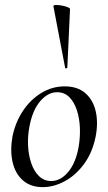

<svg xmlns="http://www.w3.org/2000/svg" viewBox="-20 -753 441 787"><path d="M155 14Q105 14 73.5 -14Q42 -42 31.5 -89Q21 -136 31 -193Q43 -252 74 -298.5Q105 -345 149.5 -372Q194 -399 245 -399Q298 -399 330 -371Q362 -343 372.5 -296Q383 -249 372 -193Q359 -128 325 -81.5Q291 -35 246 -10.5Q201 14 155 14ZM190 -11Q228 -11 259 -47.5Q290 -84 302 -149Q309 -189 307.5 -228.5Q306 -268 295 -301.5Q284 -335 264 -355Q244 -375 214 -375Q177 -375 145.5 -339Q114 -303 101 -236Q93 -195 95 -155.5Q97 -116 108.5 -83Q120 -50 140.5 -30.5Q161 -11 190 -11ZM247 -475 199 -727Q198 -732 208 -732.5Q218 -733 232 -730.5Q246 -728 256.5 -724Q267 -720 267 -716L256 -476Q256 -474 251.5 -473Q247 -472 247 -475Z"/></svg>

Font: Cormorant Medium
Style: Italic
Weight: 500
Italic angle: -10°
Designer: Christian Thalmann (Catharsis Fonts)
Foundry: Catharsis Fonts
Version: Version 4.000